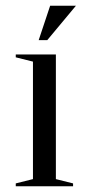

<svg xmlns="http://www.w3.org/2000/svg" viewBox="-20 -650 300 670"><path d="M95 -25V-435L35 -450V-460H175V-25L235 -10V0H35V-10ZM155 -630H245L145 -510H115Z"/></svg>

Font: Oranienbaum
Style: Regular
Weight: 400
Designer: Oleg Pospelov and Jovanny Lemonad
Foundry: Oleg Pospelov and jovanny Lemonad
Version: Version 1.001; ttfautohint (v0.91) -l 8 -r 50 -G 200 -x 0 -w